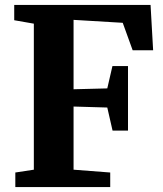

<svg xmlns="http://www.w3.org/2000/svg" viewBox="-20 -763 666 783"><path d="M118 -71V-666.5L38 -680.5V-743H594L604.5 -558H521L480.5 -670L280 -682V-399L417.5 -402.5L438.5 -493.5H502V-230.5H439L417.5 -324.5L280 -328.5V-71L429.5 -59.5V0H42.5V-59.5Z"/></svg>

Font: Merriweather 28pt ExtraBold
Style: Regular
Weight: 800
Version: Version 2.100